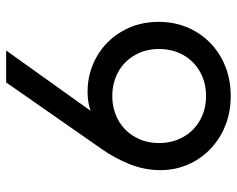

<svg xmlns="http://www.w3.org/2000/svg" viewBox="-93 -675 768 622"><g transform="rotate(90 291.0 -364.0)"><path d="M531.2 -500Q531.2 -448.2 511.7 -399.7Q492.2 -351.1 462.9 -309.6L247.1 0H143.6L338.9 -273.4Q311.5 -263.7 277.3 -263.7Q215.8 -263.7 163.8 -293.2Q111.8 -322.8 81.3 -375.5Q50.8 -428.2 50.8 -494.1Q50.8 -560.1 82 -613.5Q113.3 -667 168.2 -697.3Q223.1 -727.5 291 -727.5Q359.4 -727.5 414.3 -697Q469.2 -666.5 500.2 -614.3Q531.2 -562 531.2 -500ZM138.7 -495.1Q138.7 -452.1 158.2 -417.5Q177.7 -382.8 212.6 -363.3Q247.6 -343.8 291 -343.8Q334.5 -343.8 369.4 -363.3Q404.3 -382.8 423.8 -417.5Q443.4 -452.1 443.4 -495.1Q443.4 -538.6 423.8 -573.5Q404.3 -608.4 369.4 -627.9Q334.5 -647.5 291 -647.5Q247.6 -647.5 212.6 -627.9Q177.7 -608.4 158.2 -573.5Q138.7 -538.6 138.7 -495.1Z"/></g></svg>

Font: Reddit Sans Vanilla
Style: Regular
Weight: 400
Designer: Stephen Hutchings
Foundry: Reddit
Version: Version 1.013